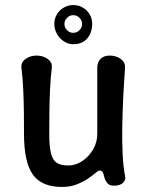

<svg xmlns="http://www.w3.org/2000/svg" viewBox="-20 -730 581 760"><path d="M475 -34Q479 -18 467 -6.5Q455 5 431 5Q413 5 404.5 -5.5Q396 -16 392 -32Q390 -43 386 -49Q382 -55 375 -55Q369 -55 357.5 -45Q346 -35 327.5 -22.5Q309 -10 283.5 0Q258 10 225 10Q145 10 110 -39Q75 -88 75 -200Q75 -242 74.5 -286Q74 -330 72 -374.5Q70 -419 65 -461Q63 -477 71.5 -487.5Q80 -498 94.5 -504Q109 -510 124 -510Q141 -510 155.5 -504Q170 -498 178.5 -487.5Q187 -477 185 -461Q180 -419 178 -374.5Q176 -330 175.5 -286Q175 -242 175 -200Q175 -150 182 -122.5Q189 -95 205.5 -85Q222 -75 250 -75Q279 -75 305 -92Q331 -109 348 -137.5Q365 -166 365 -200Q365 -242 365 -286Q365 -330 365 -374.5Q365 -419 365 -461Q365 -484 378 -497Q391 -510 414 -510Q431 -510 445 -504Q459 -498 467.5 -487.5Q476 -477 475 -461Q471 -409 468 -349Q465 -289 464 -229.5Q463 -170 465.5 -119Q468 -68 475 -34ZM195 -635Q195 -656 205 -673Q215 -690 232.5 -700Q250 -710 270 -710Q291 -710 308 -700Q325 -690 335 -673Q345 -656 345 -635Q345 -615 337 -596.5Q329 -578 312.5 -566.5Q296 -555 270 -555Q250 -555 232.5 -566.5Q215 -578 205 -596.5Q195 -615 195 -635ZM235 -635Q235 -621 245.5 -610.5Q256 -600 270 -600Q284 -600 294.5 -610.5Q305 -621 305 -635Q305 -649 294.5 -659.5Q284 -670 270 -670Q256 -670 245.5 -659.5Q235 -649 235 -635Z"/></svg>

Font: Winky Sans
Style: Regular
Weight: 400
Designer: Simon Atzbach
Foundry: typofactur
Version: Version 1.205